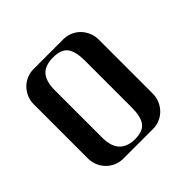

<svg xmlns="http://www.w3.org/2000/svg" viewBox="-109 -797 555 555"><g transform="rotate(-45 169.0 -519.5)"><path d="M96.2 -335.9Q81.5 -335.9 68.4 -341.6Q55.2 -347.2 45.4 -357.2Q35.6 -367.2 30 -380.4Q24.4 -393.6 24.4 -408.2V-630.4Q24.4 -645 30 -658.2Q35.6 -671.4 45.4 -681.4Q55.2 -691.4 68.4 -697Q81.5 -702.6 96.2 -702.6H217.8Q232.9 -702.6 245.8 -697Q258.8 -691.4 268.6 -681.4Q278.3 -671.4 283.9 -658.2Q289.6 -645 289.6 -630.4V-408.2Q289.6 -393.6 283.9 -380.4Q278.3 -367.2 268.6 -357.2Q258.8 -347.2 245.8 -341.6Q232.9 -335.9 217.8 -335.9ZM160.2 -351.6Q192.9 -351.6 205.6 -368.9Q218.3 -386.2 218.3 -422.9V-615.2Q218.3 -651.9 205.6 -669.2Q192.9 -686.5 160.2 -686.5Q126.5 -686.5 111.3 -669.2Q96.2 -651.9 96.2 -615.2V-422.9Q96.2 -386.2 112.8 -368.9Q129.4 -351.6 160.2 -351.6Z"/></g></svg>

Font: Unique
Style: Regular
Weight: 400
Designer: Anna Pocius (aka Artmaker)
Foundry: Anna Pocius
Version: Version 1.000 2013 initial release